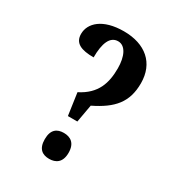

<svg xmlns="http://www.w3.org/2000/svg" viewBox="-175 -833 873 950"><g transform="rotate(30 261.0 -358.0)"><path d="M224 -222H278L296 -323C405 -376 456 -435 456 -543C456 -658 378 -724 255 -724C134 -724 77 -668 77 -607C77 -554 118 -537 189 -537C189 -618 209 -667 255 -667C297 -667 320 -617 320 -550C320 -467 299 -395 206 -348ZM249 8C286 8 318 -10 318 -66C318 -122 286 -140 249 -140C211 -140 182 -122 182 -66C182 -10 211 8 249 8Z"/></g></svg>

Font: Noto Serif Devanagari ExtraCondensed
Style: Bold
Weight: 700
Width: 2
Designer: Universal Thirst, Indian Type Foundry and the Monotype Design Team
Foundry: Monotype Imaging Inc.
Version: Version 2.004